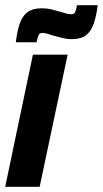

<svg xmlns="http://www.w3.org/2000/svg" viewBox="-34 -721 397 741"><path d="M-14 0 93 -510H227L119 0ZM27 -558Q32 -600 42 -629.5Q52 -659 72 -674Q92 -689 127 -689Q147 -689 165.5 -684.5Q184 -680 201 -675Q213 -671 223 -668.5Q233 -666 241 -666Q252 -666 256 -674Q260 -682 263 -701H343Q338 -660 328 -630.5Q318 -601 298.5 -585.5Q279 -570 244 -570Q223 -570 205 -575Q187 -580 170 -584Q157 -588 148 -591Q139 -594 129 -594Q119 -594 115 -585.5Q111 -577 107 -558Z"/></svg>

Font: Saira Condensed ExtraBold
Style: Italic
Weight: 800
Width: 3
Italic angle: -12°
Designer: Hector Gatti with collaboration of the Omnibus-Type team
Foundry: Omnibus-Type
Version: Version 1.101